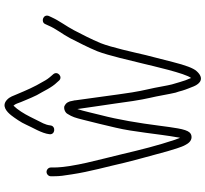

<svg xmlns="http://www.w3.org/2000/svg" viewBox="-50 -825 914 854"><g transform="rotate(-90 407.0 -398.0)"><path d="M50 -629V-617C50 -586.5 52.8 -573.6 58.5 -535.5C70.6 -455.4 93 -377.7 110 -302C125.9 -236.8 145.1 -171.3 161 -111C166.7 -91 180.3 -44.9 189 -31C195.1 -18.8 206 -3 224 -3C232.7 -3 239.7 -6 245 -12C252.3 -20 258.3 -37.3 263 -64C267 -87.3 271 -115 275 -147C286.5 -236.9 301.8 -329.1 322 -406.5C330.4 -438.8 339.4 -482.1 349 -511C355.7 -466.5 365.8 -391.4 373 -346C378.9 -300.3 389.4 -226.9 399 -187C406.1 -158.7 415.5 -100.1 422 -74C425.3 -64.7 428.3 -54.7 431 -44C436.3 -25.9 444.3 -8.2 450 7C462.3 36.4 486.2 54.9 518 19C530.7 5 544 -30 558 -86C571.3 -138.7 581.7 -179 589 -207C601.5 -260.6 623.3 -359.7 642 -407C660.2 -450.3 680.5 -489.7 699 -525C717.4 -560.2 740.8 -589.8 757 -625L763 -638C772.5 -663.4 735.9 -674.7 727 -654L721 -641C706.1 -605.2 682.4 -578.2 664 -543C645.2 -505.5 624 -465.9 606 -422C586.9 -372.9 564.2 -271.9 550.5 -216.5C541.9 -181.7 507.6 -28.6 487 -5C487 -5.7 486.7 -6.7 486 -8C479.6 -22.3 473.7 -37.3 469 -55C459.7 -84.6 457.1 -93 450 -132C440.9 -185 432.1 -211 423 -268C410.4 -348.8 399.9 -437.1 388 -518C388 -525.6 385.2 -530.2 384.5 -537C383.8 -544.1 382.7 -544.2 380.5 -550C376.8 -559.8 369.8 -564.6 361 -569C346.4 -571.9 331.7 -563.4 327 -554C313.8 -532.8 310.3 -521.1 301 -484C289.3 -435.8 277.3 -391.4 266 -340C247.1 -260.5 238.7 -154.2 224 -71C223.3 -64.3 222.3 -58.7 221 -54C219 -60 216 -68 212 -78C187 -152.9 167.8 -229.2 148.5 -311.5C136.7 -361.7 121.2 -419.4 110 -470C100.2 -514.2 89 -571.3 89 -617V-629C89 -639.3 79.7 -648 69.5 -648C59.3 -648 50 -639.3 50 -629ZM276 -630C278.9 -655.8 289.4 -669.7 301 -694L315 -722C327.6 -747.1 345.4 -776.4 364 -795C372.4 -786.6 374.9 -774.3 380 -762L390 -738C396.9 -721.5 403.1 -706.7 411 -691C429.1 -660.8 444.1 -624.9 468 -601L475 -593C491.1 -573.7 520.2 -598.5 504 -618L497 -626C485.3 -639.3 479.7 -646.8 470 -665C448.6 -700.6 432.7 -737 416 -777C407.4 -796 404.4 -810.8 390 -824C362.8 -849.4 336.9 -824.9 321 -805C309.1 -789.7 288.6 -760.2 280 -740C267.6 -711.1 240.9 -669.9 237 -635C233.8 -609.1 273 -606.1 276 -630Z"/></g></svg>

Font: Just Breathe
Style: Regular
Weight: 400
Foundry: Cannot Into Space Fonts
Version: Version 0.72